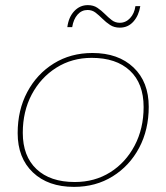

<svg xmlns="http://www.w3.org/2000/svg" viewBox="-20 -727 650 750"><path d="M269 3Q168 3 108.5 -53.5Q49 -110 49 -207Q49 -297 86.5 -367.5Q124 -438 190 -479Q256 -520 341 -520Q442 -520 501.5 -463.5Q561 -407 561 -310Q561 -220 523.5 -149.5Q486 -79 420 -38Q354 3 269 3ZM272 -16Q350 -16 410.5 -54Q471 -92 506 -158.5Q541 -225 541 -309Q541 -401 487.5 -451Q434 -501 338 -501Q261 -501 200 -462.5Q139 -424 104 -358Q69 -292 69 -208Q69 -117 122.5 -66.5Q176 -16 272 -16ZM448 -619Q426 -619 410 -629.5Q394 -640 380.5 -653.5Q367 -667 353.5 -677.5Q340 -688 322 -688Q299 -688 283 -670Q267 -652 262 -621H243Q248 -660 270 -683.5Q292 -707 323 -707Q345 -707 360.5 -696.5Q376 -686 389.5 -672.5Q403 -659 416.5 -648.5Q430 -638 448 -638Q471 -638 488 -656Q505 -674 509 -703H528Q522 -666 501 -642.5Q480 -619 448 -619Z"/></svg>

Font: Montserrat Thin
Style: Italic
Weight: 100
Italic angle: -11.3°
Designer: Julieta Ulanovsky
Foundry: Julieta Ulanovsky
Version: Version 9.000; ttfautohint (v1.8.4.7-5d5b)